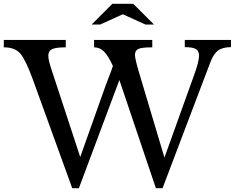

<svg xmlns="http://www.w3.org/2000/svg" viewBox="-31 -980 1235 1010"><path d="M700 -600 834 -151 990 -585Q1016 -656 1016 -687Q1016 -712 999.5 -722Q983 -732 941 -732V-770H1184V-732Q1139 -732 1115 -713.5Q1091 -695 1075 -651L824 10H789L597 -559L384 10H349L141 -564Q104 -665 76 -698Q48 -731 -11 -731V-770H315V-731Q263 -731 243 -721.5Q223 -712 223 -687Q223 -665 239 -617L391 -154L514 -500Q522 -524 539.5 -569Q557 -614 563 -633Q537 -689 515 -710Q493 -731 464 -731V-770H770V-731Q714 -731 696.5 -722.5Q679 -714 679 -691Q679 -671 700 -600ZM560 -960H670L779 -851H734L615 -905L496 -851H451Z"/></svg>

Font: Libre Baskerville
Style: Regular
Weight: 400
Designer: Pablo Impallari, Rodrigo Fuenzalida
Foundry: Pablo Impallari, Rodrigo Fuenzalida
Version: Version 1.000